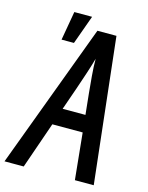

<svg xmlns="http://www.w3.org/2000/svg" viewBox="-173 -923 798 1033"><g transform="rotate(15 226.0 -406.5)"><path d="M110 -843 82 -682H151L209 -843ZM347 30H452L362 -778H256L-45 30H62L152 -229H321ZM228 -450C243 -495 272 -577 286 -630C285 -578 294 -493 299 -440L311 -324H184Z"/></g></svg>

Font: Smiley Sans Oblique
Style: Regular
Weight: 400
Italic angle: -8°
Designer: oooooohmygosh, Nagisa Chen, Janine Sui, Heda Shi, Jian Li
Foundry: atelierAnchor
Version: Version 2.0.1